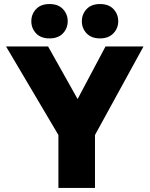

<svg xmlns="http://www.w3.org/2000/svg" viewBox="-20 -930 740 950"><path d="M269 0V-262L10 -700H218L364 -440L502 -700H690L450 -262V0ZM225 -740Q182 -740 158.5 -765Q135 -790 135 -825Q135 -860 158.5 -885Q182 -910 225 -910Q268 -910 291.5 -885Q315 -860 315 -825Q315 -790 291.5 -765Q268 -740 225 -740ZM475 -740Q432 -740 408.5 -765Q385 -790 385 -825Q385 -860 408.5 -885Q432 -910 475 -910Q518 -910 541.5 -885Q565 -860 565 -825Q565 -790 541 -765Q517 -740 475 -740Z"/></svg>

Font: Golos Text
Style: Bold
Weight: 700
Designer: A.Korolkova, Vitaly Kuzmin
Foundry: ParaType Ltd
Version: Version 2.004